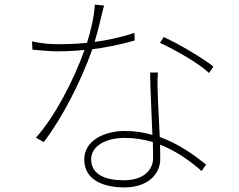

<svg xmlns="http://www.w3.org/2000/svg" viewBox="-20 -790 1040 834"><path d="M564 -647C503 -627 445 -615 391 -608C408 -662 421 -727 432 -766L392 -770C389 -717 374 -655 358 -604C311 -599 268 -598 229 -598C180 -598 145 -605 119 -610L121 -574C152 -572 194 -567 228 -567C268 -567 308 -569 347 -573C303 -448 220 -285 136 -192L170 -173C249 -275 332 -437 381 -576C443 -584 505 -597 565 -614ZM645 -103C645 -58 611 -7 518 -7C419 -7 376 -43 376 -98C376 -154 436 -191 523 -191C566 -191 606 -184 644 -173C644 -147 645 -123 645 -103ZM632 -475C633 -396 639 -291 642 -204C605 -215 565 -221 521 -221C437 -221 346 -182 346 -97C346 -10 426 24 520 24C623 24 676 -34 676 -99C676 -117 676 -138 675 -162C746 -134 807 -90 856 -47L875 -75C823 -117 757 -165 674 -195C671 -265 666 -344 665 -390C664 -418 663 -435 666 -475ZM675 -604C739 -574 840 -518 888 -473L907 -501C864 -535 762 -597 691 -629Z"/></svg>

Font: Noto Sans Japanese Thin
Style: Regular
Weight: 100
Designer: Ryoko NISHIZUKA (kana & ideographs); Paul D. Hunt (Latin, Greek & Cyrillic); Wenlong ZHANG (bopomofo); Sandoll Communica
Foundry: Adobe Systems Incorporated
Version: Version 1.000;PS 1;hotconv 1.0.78;makeotf.lib2.5.61930